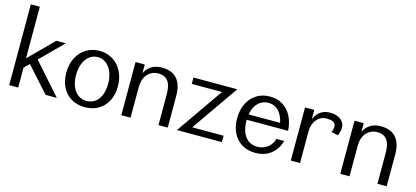

<svg xmlns="http://www.w3.org/2000/svg" viewBox="-62 -1242 3775 1741"><g transform="rotate(15 1825.0 -371.0)"><path d="M57.3 0V-758.4H141.6V0ZM399.4 0 173 -251.3 225.3 -314.8 504.1 0ZM127.5 -172.6 115.3 -248 366 -498.8H454.9Z M769.7 16.1Q696.9 16.1 642.5 -16.3Q588 -48.6 557.9 -107Q527.8 -165.3 527.8 -243.1Q527.8 -322 558.5 -382.7Q589.1 -443.5 643.8 -477.8Q698.4 -512.2 769.7 -512.2Q841.4 -512.2 896 -477.8Q950.6 -443.5 981.4 -382.7Q1012.2 -322 1012.2 -243.1Q1012.2 -165.5 982.1 -107.1Q951.9 -48.8 897.4 -16.3Q842.9 16.1 769.7 16.1ZM769.7 -43Q804.4 -43 832.4 -56.9Q860.3 -70.9 880.1 -97.3Q899.9 -123.6 910.3 -160.6Q920.8 -197.6 920.8 -243.1Q920.8 -289.2 909.8 -327.6Q898.9 -366 878.8 -394.2Q858.6 -422.5 830.9 -438.1Q803.1 -453.6 769.7 -453.6Q736.1 -453.6 708.4 -438.6Q680.8 -423.5 660.6 -395.7Q640.5 -368 629.7 -330Q619 -292 619 -246.2Q619 -200.2 629.7 -162.7Q640.4 -125.1 660.2 -98.3Q680 -71.6 707.7 -57.3Q735.4 -43 769.7 -43Z M1109.7 0V-498.8H1196.5L1195.8 -297.6L1173.5 -335.4Q1181.3 -393.3 1204.4 -432.7Q1227.6 -472.1 1265.8 -492.1Q1304 -512.2 1355.8 -512.2Q1418 -512.2 1460.2 -488.1Q1502.4 -464 1523.9 -416.8Q1545.5 -369.7 1545.5 -300.8V0H1458.6V-284.4Q1458.6 -343.7 1445.3 -380.7Q1432.1 -417.7 1405.3 -435Q1378.4 -452.3 1337.5 -452.3Q1305.4 -452.3 1279.3 -440.1Q1253.2 -428 1234.7 -406Q1216.2 -384.1 1206.4 -354.1Q1196.5 -324 1196.5 -287.9V0Z M1631.8 0 1967.1 -482.1 1965.1 -439.1H1653.3V-498.8H2064.7L1729 -16.1L1722.6 -60H2053.7V0Z M2370.7 16.1Q2297.4 16.1 2243.7 -16.4Q2189.9 -49 2160.6 -107.7Q2131.3 -166.4 2131.3 -244.1Q2131.3 -323.7 2161 -384.1Q2190.8 -444.5 2244.4 -478.3Q2298.1 -512.2 2369.7 -512.2Q2437.9 -512.2 2489.3 -481.1Q2540.8 -450.1 2571.4 -392.5Q2602 -335 2607.3 -254.4H2525.3Q2521.8 -301.9 2509.4 -338.9Q2497 -375.9 2477.1 -401.5Q2457.3 -427 2430.5 -440.2Q2403.6 -453.4 2370.7 -453.4Q2335.6 -453.4 2307.5 -438.6Q2279.4 -423.8 2259.6 -396.6Q2239.8 -369.3 2229.1 -331.2Q2218.4 -293 2218.4 -246.5Q2218.4 -202.5 2228.3 -165Q2238.2 -127.6 2257.7 -100.2Q2277.1 -72.8 2306 -57.6Q2334.9 -42.5 2372.7 -42.5Q2410.6 -42.5 2441.7 -57.1Q2472.8 -71.7 2494.2 -97.3Q2515.6 -123 2524.2 -156H2596.9Q2581.4 -101.5 2550 -63.1Q2518.6 -24.6 2473.4 -4.2Q2428.2 16.1 2370.7 16.1ZM2198.1 -254.1 2186.7 -305.4H2584.9L2586.1 -254.4Z M2700.8 0V-498.8H2787.5L2786.8 -295.6L2766.6 -337.8Q2775.9 -393.8 2797.4 -432.6Q2818.9 -471.5 2853.6 -491.8Q2888.3 -512.2 2936.3 -512.2Q2961.7 -512.2 2985.8 -505.9Q3009.9 -499.6 3029.3 -486.6Q3048.8 -473.6 3060.3 -453.4Q3071.8 -433.2 3071.8 -405.4Q3071.8 -393.6 3069.4 -379.7Q3067 -365.8 3062.6 -353.4Q3058.3 -341.1 3052.5 -332.9L2989.5 -345.8Q2996.3 -356.5 2999.2 -370.9Q3002.2 -385.3 3002.5 -392.6Q3005 -411.1 2998 -422.8Q2991.1 -434.5 2978.2 -441Q2965.2 -447.5 2949.3 -450Q2933.3 -452.6 2917.3 -452.6Q2888.5 -452.6 2864.8 -441Q2841.1 -429.4 2823.8 -408.8Q2806.6 -388.2 2797.1 -360.5Q2787.5 -332.9 2787.5 -300.4V0Z M3165.2 0V-498.8H3252L3251.3 -297.6L3229 -335.4Q3236.8 -393.3 3259.9 -432.7Q3283.1 -472.1 3321.3 -492.1Q3359.5 -512.2 3411.3 -512.2Q3473.5 -512.2 3515.7 -488.1Q3557.9 -464 3579.4 -416.8Q3601 -369.7 3601 -300.8V0H3514.1V-284.4Q3514.1 -343.7 3500.8 -380.7Q3487.6 -417.7 3460.8 -435Q3433.9 -452.3 3393 -452.3Q3360.9 -452.3 3334.8 -440.1Q3308.7 -428 3290.2 -406Q3271.7 -384.1 3261.9 -354.1Q3252 -324 3252 -287.9V0Z"/></g></svg>

Font: Russolo 10pt ExtraLight
Style: Regular
Weight: 200
Designer: Micah Stupak-Hahn
Version: Version 1.000